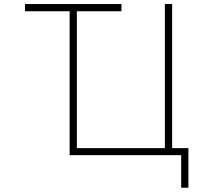

<svg xmlns="http://www.w3.org/2000/svg" viewBox="-20 -752 1040 933"><path d="M101.6 -732.4H570.3V-697.3H353.5V-32.2H781.2V-732.4H816.4V-32.2H895.5V160.2H860.4V2H318.4V-697.3H101.6Z"/></svg>

Font: GenEi Gothic M ExtraLight
Style: Regular
Weight: 200
Designer: o_tamon (Modified); [Source Han Sans]
Ryoko NISHIZUKA  (kana & ideographs); Paul D. Hunt (Latin, Greek & Cyrillic); Wenl
Version: Version 1.1a;Original Version 1.004